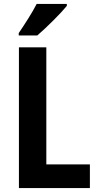

<svg xmlns="http://www.w3.org/2000/svg" viewBox="-20 -1047 497 974"><path d="M319 -1017V-1027H166C143 -982 108 -928 75 -879V-867H169C216 -907 289 -980 319 -1017ZM76 -93H436V-213H215V-807H76Z"/></svg>

Font: Noto Sans Kannada UI Condensed
Style: Bold
Weight: 700
Width: 3
Designer: Jelle Bosma - Monotype Design Team
Foundry: Monotype Imaging Inc.
Version: Version 2.005